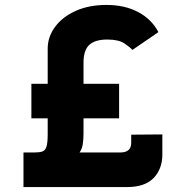

<svg xmlns="http://www.w3.org/2000/svg" viewBox="-20 -757 712 777"><path d="M173 -560Q173 -608 203 -648.5Q233 -689 286.5 -713Q340 -737 411 -737Q485 -737 539.5 -708Q594 -679 621 -627L516 -555Q506 -566 483 -581.5Q460 -597 414 -597Q365 -597 341.5 -575.5Q318 -554 318 -504V-418H462V-278H318V-217Q318 -194 315 -174Q312 -154 302 -140H467Q511 -140 511 -179V-212L637 -213V-132Q637 -73 601.5 -36.5Q566 0 495 0H75V-140H120Q140 -140 151.5 -144Q163 -148 168 -163.5Q173 -179 173 -213V-278H107V-418H173Z"/></svg>

Font: Synthetic
Style: Bold
Weight: 700
Designer: Santiago Orozco
Foundry: Typemade
Version: Version 2.000; ttfautohint (v1.8.4.7-5d5b)